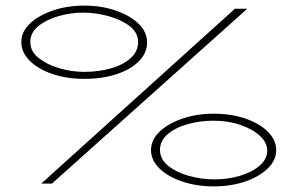

<svg xmlns="http://www.w3.org/2000/svg" viewBox="-20 -654 1040 684"><path d="M280 -373Q219 -373 168 -390Q117 -407 86.5 -437Q56 -467 56 -504Q56 -541 86.5 -570Q117 -599 168 -616.5Q219 -634 280 -634Q341 -634 392 -616.5Q443 -599 473.5 -569.5Q504 -540 504 -503Q504 -465 474.5 -435.5Q445 -406 394.5 -389.5Q344 -373 280 -373ZM127 0 817 -623H861L165 0ZM280 -398Q332 -398 375.5 -410.5Q419 -423 445.5 -447Q472 -471 472 -504Q472 -538 442 -561Q412 -584 366.5 -596.5Q321 -609 276 -609Q232 -609 188.5 -596.5Q145 -584 116.5 -561Q88 -538 88 -504Q88 -471 117.5 -447.5Q147 -424 191 -411Q235 -398 280 -398ZM742 10Q681 10 630 -7Q579 -24 548.5 -53.5Q518 -83 518 -119Q518 -156 548.5 -185Q579 -214 630 -231.5Q681 -249 742 -249Q804 -249 854.5 -231.5Q905 -214 934.5 -184.5Q964 -155 964 -119Q964 -83 933.5 -53.5Q903 -24 852.5 -7Q802 10 742 10ZM744 -15Q791 -15 834 -27.5Q877 -40 904.5 -63.5Q932 -87 932 -118Q932 -146 906 -170Q880 -194 836.5 -209Q793 -224 740 -224Q693 -224 649.5 -212Q606 -200 578 -176.5Q550 -153 550 -120Q550 -87 579 -63.5Q608 -40 652.5 -27.5Q697 -15 744 -15Z"/></svg>

Font: Inconsolata UltraExpanded ExtraLight
Style: Regular
Weight: 200
Width: 9
Monospace: yes
Designer: Raph Levien, Cyreal, Brenton Simpson
Foundry: Raph Levien, Cyreal, Google
Version: Version 3.001; ttfautohint (v1.8.2.53-6de2)